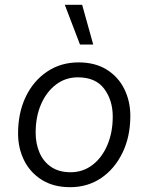

<svg xmlns="http://www.w3.org/2000/svg" viewBox="-20 -768 616 797"><path d="M271 9Q202 9 153.5 -21.5Q105 -52 80 -102.5Q55 -153 55 -214Q55 -300 87 -366.5Q119 -433 176 -471Q233 -509 306 -509Q375 -509 423 -479Q471 -449 496 -398.5Q521 -348 521 -287Q521 -201 488.5 -134Q456 -67 400 -29Q344 9 271 9ZM273 -53Q324 -53 363.5 -83Q403 -113 425.5 -165.5Q448 -218 448 -284Q448 -352 412.5 -399.5Q377 -447 303 -447Q252 -447 212.5 -417Q173 -387 150.5 -335.5Q128 -284 128 -217Q128 -172 144 -134.5Q160 -97 192.5 -75Q225 -53 273 -53ZM321 -748 367 -583H312L249 -748Z"/></svg>

Font: Kantumruy Pro
Style: Italic
Weight: 400
Italic angle: -13°
Designer: Sovichet Tep
Foundry: Sovichet Tep
Version: Version 1.002